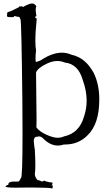

<svg xmlns="http://www.w3.org/2000/svg" viewBox="-20 -827 648 1108"><path d="M281 261Q284 261 284 251L283 237Q280 245 279 245Q278 245 278 243Q283 233 283 229Q283 226 281 226H277Q267 226 239 218H241L236 215L223 221Q204 212 197 212H196Q181 194 181 177Q184 160 184 126Q184 91 181 39Q182 39 182 37L180 33Q175 -5 175 -16V-20Q180 -38 190 -38L194 -37Q199 -40 205 -40Q214 -40 224 -33Q267 13 314 13Q331 13 348 7H354Q433 7 485 -46Q553 -111 553 -253Q553 -338 522 -404Q474 -494 393 -511Q366 -523 337 -523Q281 -523 215 -479Q199 -472 187 -469Q185 -477 185 -492Q185 -510 188 -537Q184 -557 184 -591Q184 -641 192 -720Q183 -723 183 -727Q183 -731 190 -735Q186 -758 186 -771Q186 -785 190 -789Q182 -807 165 -807Q150 -807 113 -787Q106 -791 103 -791Q102 -791 102 -790V-789Q97 -791 94 -791Q91 -791 91 -789L92 -787Q40 -760 33 -759.5Q26 -759 21 -753L19 -749L15 -752L23 -748Q20 -745 20 -735Q20 -728 40 -728H52Q61 -728 63 -735Q78 -730 85 -730Q86 -730 89.5 -730Q93 -730 98.5 -714Q104 -698 109 -250L110 -54Q110 198 101 200Q92 220 86 220.5Q80 221 72 221H54Q28 222 28 238V240Q23 240 15 245Q12 247 12 249Q12 256 70 256L161 255Q271 256 279 260ZM312 -32Q286 -32 246 -50.5Q206 -69 190 -92L191 -135L188 -408Q197 -435 253 -461Q283 -475 311 -475Q333 -475 354 -466Q432 -458 458 -364Q480 -303 480 -246Q480 -201 466 -158Q439 -59 350 -40Q332 -32 312 -32Z"/></svg>

Font: Xiaobo Songti 小帛宋体
Style: Regular
Weight: 400
Version: Version 1.501;March 17, 2024;FontCreator 14.0.0.2814 64-bit